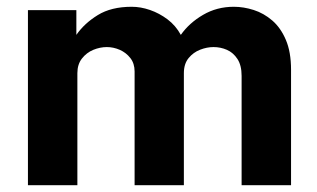

<svg xmlns="http://www.w3.org/2000/svg" viewBox="-20 -547 936 567"><path d="M62.5 0V-517H205.5V-444Q229 -478 268.8 -502.5Q308.5 -527 369 -527Q395.5 -527 423 -517.5Q450.5 -508 474.8 -489.8Q499 -471.5 514 -444Q539 -479.5 579.8 -503.2Q620.5 -527 670.5 -527Q699.5 -527 729.2 -517.5Q759 -508 784 -486.5Q809 -465 824.2 -429.2Q839.5 -393.5 839.5 -341V0H693.5V-323Q693.5 -354 681.2 -372.8Q669 -391.5 650.2 -399.8Q631.5 -408 610.5 -408Q591 -408 571 -400.2Q551 -392.5 537 -375.5Q523 -358.5 523 -331V0H377.5V-336Q377.5 -359.5 365 -375.5Q352.5 -391.5 333.8 -399.8Q315 -408 295.5 -408Q275.5 -408 255.5 -399.8Q235.5 -391.5 222 -374.2Q208.5 -357 208.5 -331V0Z"/></svg>

Font: Public Sans Thin
Style: Bold
Weight: 700
Version: Version 2.001